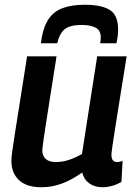

<svg xmlns="http://www.w3.org/2000/svg" viewBox="-20 -778 573 808"><path d="M154 10Q92 10 60 -20Q28 -50 28 -100Q28 -115 31.5 -141Q35 -167 42.5 -214.5Q50 -262 62.5 -341Q75 -420 94 -541H218Q201 -435 190.5 -367Q180 -299 173.5 -258Q167 -217 163.5 -192.5Q160 -168 158 -149Q157 -124 171.5 -110Q186 -96 214 -96Q243 -96 270 -105Q297 -114 325 -130L389 -541H513Q494 -424 482 -348Q470 -272 463 -228Q456 -184 453 -163Q450 -142 449.5 -135Q449 -128 449 -126Q449 -96 473 -96Q476 -96 482 -97Q488 -98 496 -101L491 -13Q474 -2 452.5 4Q431 10 412 10Q378 10 355.5 -6.5Q333 -23 326 -52Q282 -21 240.5 -5.5Q199 10 154 10ZM337 -758Q406 -758 441.5 -736.5Q477 -715 477 -654Q477 -626 470 -596H401Q403 -603 403.5 -609Q404 -615 404 -621Q404 -651 381.5 -662Q359 -673 325 -673Q272 -673 250.5 -653.5Q229 -634 221 -596H152Q160 -659 182 -694Q204 -729 242.5 -743.5Q281 -758 337 -758Z"/></svg>

Font: Georama SemiBold
Style: Italic
Weight: 600
Italic angle: -9°
Designer: Jean-Baptiste Levee
Foundry: Production Type
Version: Version 1.000